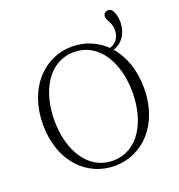

<svg xmlns="http://www.w3.org/2000/svg" viewBox="-154 -997 1066 1141"><g transform="rotate(-20 379.5 -426.5)"><path d="M379 15C554 15 699 -129 699 -361C699 -597 554 -739 379 -739C205 -739 60 -593 60 -361C60 -126 205 15 379 15ZM379 -18C219 -18 132 -177 132 -361C132 -545 219 -704 379 -704C540 -704 626 -545 626 -361C626 -177 540 -18 379 -18ZM572 -629C660 -636 701 -707 701 -780C701 -814 692 -839 679 -859C671 -865 663 -868 655 -868C636 -868 625 -854 625 -839C625 -812 654 -794 654 -744C654 -699 631 -659 572 -650Z"/></g></svg>

Font: Source Han Serif CN VF
Style: Regular
Weight: 250
Designer: Ryoko NISHIZUKA 西塚涼子 (kana & ideographs); Frank Grießhammer (Latin, Greek & Cyrillic); Wenlong ZHANG 张文龙 (bopomofo); San
Foundry: Adobe
Version: Version 2.002;hotconv 1.1.0;makeotfexe 2.6.0